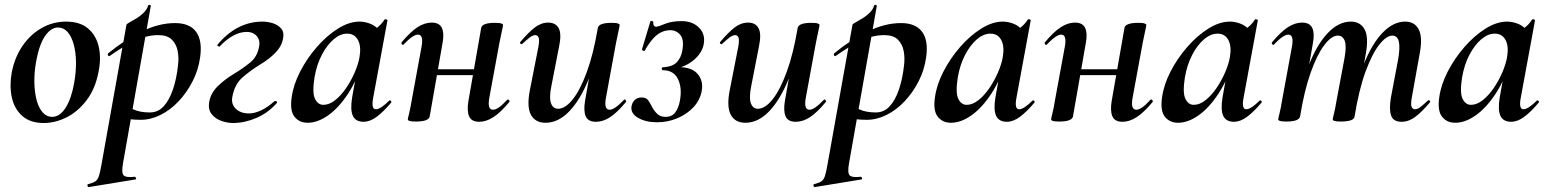

<svg xmlns="http://www.w3.org/2000/svg" viewBox="-20 -487 6308 782"><path d="M158 14Q103 14 70.5 -15Q38 -44 28 -91Q18 -138 28 -193Q40 -254 72 -300.5Q104 -347 150 -373Q196 -399 249 -399Q305 -399 338 -371.5Q371 -344 382 -297.5Q393 -251 381 -193Q368 -125 332.5 -78.5Q297 -32 251 -9Q205 14 158 14ZM192 -11Q224 -11 247.5 -48.5Q271 -86 282 -149Q290 -194 289.5 -234.5Q289 -275 280 -307Q271 -339 255 -357Q239 -375 216 -375Q188 -375 164 -341Q140 -307 127 -236Q119 -191 120 -150Q121 -109 129.5 -78Q138 -47 154 -29Q170 -11 192 -11Z M341 275Q338 276 336.5 270Q335 264 339 263Q359 258 368.5 251.5Q378 245 383 229.5Q388 214 393 185L495 -386Q495 -389 507 -395.5Q519 -402 535.5 -412Q552 -422 565.5 -435.5Q579 -449 583 -464Q585 -468 590 -467Q595 -466 594 -462L481 178Q474 217 483.5 227Q493 237 528 233Q532 233 534 238Q536 243 531 244ZM553 1Q528 1 503.5 -2Q479 -5 465 -8L475 -70Q496 -54 523 -41.5Q550 -29 590 -29Q624 -29 647 -54.5Q670 -80 684.5 -123Q699 -166 705 -220Q709 -252 703.5 -280Q698 -308 679.5 -326Q661 -344 624 -344Q580 -344 533 -322.5Q486 -301 428 -260Q424 -256 420.5 -261Q417 -266 421 -270Q485 -323 555.5 -358Q626 -393 693 -393Q753 -393 779 -357Q805 -321 795 -253Q788 -202 764.5 -156Q741 -110 707.5 -74.5Q674 -39 634 -19Q594 1 553 1Z M929 14Q905 14 880.5 5Q856 -4 841.5 -23Q827 -42 832 -71Q838 -108 867.5 -136.5Q897 -165 931 -185Q969 -208 998.5 -232Q1028 -256 1035 -296Q1039 -314 1033.5 -327.5Q1028 -341 1015.5 -349Q1003 -357 985 -357Q958 -357 930 -342Q902 -327 875 -298Q874 -296 868.5 -299Q863 -302 866 -305Q905 -352 951 -375.5Q997 -399 1049 -399Q1070 -399 1091 -392.5Q1112 -386 1125 -371Q1138 -356 1133 -330Q1127 -298 1101.5 -272Q1076 -246 1041 -225Q1000 -200 967.5 -171.5Q935 -143 926 -91Q921 -63 940.5 -44Q960 -25 994 -25Q1017 -25 1043.5 -37.5Q1070 -50 1098 -75Q1101 -77 1105.5 -74.5Q1110 -72 1108 -68Q1072 -27 1024 -6.5Q976 14 929 14Z M1233 13Q1199 13 1179.5 -11.5Q1160 -36 1168 -91Q1175 -142 1202.5 -195.5Q1230 -249 1270.5 -295.5Q1311 -342 1356.5 -370.5Q1402 -399 1444 -399Q1464 -399 1485 -391.5Q1506 -384 1521.5 -367.5Q1537 -351 1539 -324L1479 -357Q1496 -359 1514.5 -373Q1533 -387 1546 -407Q1548 -410 1553.5 -408Q1559 -406 1558 -404L1500 -89Q1491 -42 1511 -42Q1521 -42 1535 -51.5Q1549 -61 1565 -77Q1568 -80 1572 -76Q1576 -72 1573 -69Q1542 -32 1514.5 -11.5Q1487 9 1461 9Q1429 9 1417.5 -14.5Q1406 -38 1414 -89L1439 -229L1460 -246Q1436 -164 1398 -106Q1360 -48 1317 -17.5Q1274 13 1233 13ZM1297 -60Q1321 -60 1345 -79Q1369 -98 1389.5 -128Q1410 -158 1424.5 -191.5Q1439 -225 1444 -253Q1452 -298 1438 -324Q1424 -350 1394 -350Q1366 -350 1339 -327Q1312 -304 1291 -264Q1270 -224 1261 -172Q1251 -109 1263 -84.5Q1275 -60 1297 -60Z M1674 8Q1655 8 1648 5.5Q1641 3 1641 0Q1641 -4 1646.5 -26Q1652 -48 1656 -74L1697 -297Q1706 -346 1682 -346Q1672 -346 1657.5 -336Q1643 -326 1624 -306Q1621 -302 1617 -306.5Q1613 -311 1616 -315Q1652 -358 1681 -376.5Q1710 -395 1738 -395Q1770 -395 1780 -372.5Q1790 -350 1782 -309L1730 -12Q1725 8 1674 8ZM1717 -181 1720 -205H1962L1959 -181ZM1932 9Q1900 9 1890.5 -13.5Q1881 -36 1888 -77L1940 -374Q1945 -394 1996 -394Q2016 -394 2022.5 -391Q2029 -388 2029 -386Q2029 -382 2024 -360Q2019 -338 2014 -312L1973 -89Q1964 -40 1988 -40Q2009 -40 2045 -80Q2049 -84 2053 -79.5Q2057 -75 2054 -71Q2018 -28 1989 -9.5Q1960 9 1932 9Z M2202 13Q2160 13 2142.5 -19.5Q2125 -52 2138 -119L2173 -297Q2178 -326 2173.5 -335Q2169 -344 2160 -344Q2150 -344 2137 -334Q2124 -324 2108 -309Q2104 -305 2100 -309Q2096 -313 2100 -317Q2132 -355 2158 -375Q2184 -395 2213 -395Q2243 -395 2255.5 -372Q2268 -349 2257 -297L2226 -138Q2216 -90 2224 -67Q2232 -44 2253 -44Q2282 -44 2312.5 -82Q2343 -120 2370 -193.5Q2397 -267 2415 -374L2433 -373Q2414 -255 2379 -168Q2344 -81 2299 -34Q2254 13 2202 13ZM2407 9Q2375 9 2365.5 -13.5Q2356 -36 2363 -77L2415 -374Q2420 -394 2471 -394Q2491 -394 2497.5 -391Q2504 -388 2504 -386Q2504 -382 2499 -360Q2494 -338 2489 -312L2448 -89Q2439 -40 2463 -40Q2473 -40 2487.5 -50Q2502 -60 2521 -80Q2524 -84 2528 -79.5Q2532 -75 2529 -71Q2493 -28 2464.5 -9.5Q2436 9 2407 9Z M2652 -378Q2660 -378 2687.5 -389.5Q2715 -401 2756 -401Q2801 -401 2827.5 -374Q2854 -347 2846 -306Q2839 -270 2804.5 -241.5Q2770 -213 2719 -205L2723 -213Q2791 -218 2818.5 -189Q2846 -160 2838 -116Q2831 -79 2804.5 -50.5Q2778 -22 2739 -5.5Q2700 11 2656 11Q2610 11 2579 -7Q2548 -25 2552 -53Q2554 -68 2564.5 -79Q2575 -90 2593 -90Q2612 -90 2620 -78.5Q2628 -67 2635 -53Q2643 -37 2656 -24Q2669 -11 2691 -11Q2717 -11 2730.5 -29.5Q2744 -48 2749 -76Q2759 -128 2741.5 -164.5Q2724 -201 2680 -201Q2676 -201 2675.5 -207Q2675 -213 2680 -213Q2719 -215 2736.5 -233.5Q2754 -252 2759 -281Q2767 -325 2751 -344.5Q2735 -364 2710 -364Q2693 -364 2676 -357Q2659 -350 2642 -332Q2625 -314 2606 -281Q2605 -278 2599.5 -280.5Q2594 -283 2595 -287L2629 -400Q2631 -403 2636.5 -401Q2642 -399 2641 -396Q2640 -386 2644 -382Q2648 -378 2652 -378Z M3016 13Q2974 13 2956.5 -19.5Q2939 -52 2952 -119L2987 -297Q2992 -326 2987.5 -335Q2983 -344 2974 -344Q2964 -344 2951 -334Q2938 -324 2922 -309Q2918 -305 2914 -309Q2910 -313 2914 -317Q2946 -355 2972 -375Q2998 -395 3027 -395Q3057 -395 3069.5 -372Q3082 -349 3071 -297L3040 -138Q3030 -90 3038 -67Q3046 -44 3067 -44Q3096 -44 3126.5 -82Q3157 -120 3184 -193.5Q3211 -267 3229 -374L3247 -373Q3228 -255 3193 -168Q3158 -81 3113 -34Q3068 13 3016 13ZM3221 9Q3189 9 3179.5 -13.5Q3170 -36 3177 -77L3229 -374Q3234 -394 3285 -394Q3305 -394 3311.5 -391Q3318 -388 3318 -386Q3318 -382 3313 -360Q3308 -338 3303 -312L3262 -89Q3253 -40 3277 -40Q3287 -40 3301.5 -50Q3316 -60 3335 -80Q3338 -84 3342 -79.5Q3346 -75 3343 -71Q3307 -28 3278.5 -9.5Q3250 9 3221 9Z M3298 275Q3295 276 3293.5 270Q3292 264 3296 263Q3316 258 3325.5 251.5Q3335 245 3340 229.5Q3345 214 3350 185L3452 -386Q3452 -389 3464 -395.5Q3476 -402 3492.5 -412Q3509 -422 3522.5 -435.5Q3536 -449 3540 -464Q3542 -468 3547 -467Q3552 -466 3551 -462L3438 178Q3431 217 3440.5 227Q3450 237 3485 233Q3489 233 3491 238Q3493 243 3488 244ZM3510 1Q3485 1 3460.5 -2Q3436 -5 3422 -8L3432 -70Q3453 -54 3480 -41.5Q3507 -29 3547 -29Q3581 -29 3604 -54.5Q3627 -80 3641.5 -123Q3656 -166 3662 -220Q3666 -252 3660.5 -280Q3655 -308 3636.5 -326Q3618 -344 3581 -344Q3537 -344 3490 -322.5Q3443 -301 3385 -260Q3381 -256 3377.5 -261Q3374 -266 3378 -270Q3442 -323 3512.5 -358Q3583 -393 3650 -393Q3710 -393 3736 -357Q3762 -321 3752 -253Q3745 -202 3721.5 -156Q3698 -110 3664.5 -74.5Q3631 -39 3591 -19Q3551 1 3510 1Z M3853 13Q3819 13 3799.5 -11.5Q3780 -36 3788 -91Q3795 -142 3822.5 -195.5Q3850 -249 3890.5 -295.5Q3931 -342 3976.5 -370.5Q4022 -399 4064 -399Q4084 -399 4105 -391.5Q4126 -384 4141.5 -367.5Q4157 -351 4159 -324L4099 -357Q4116 -359 4134.5 -373Q4153 -387 4166 -407Q4168 -410 4173.5 -408Q4179 -406 4178 -404L4120 -89Q4111 -42 4131 -42Q4141 -42 4155 -51.5Q4169 -61 4185 -77Q4188 -80 4192 -76Q4196 -72 4193 -69Q4162 -32 4134.5 -11.5Q4107 9 4081 9Q4049 9 4037.5 -14.5Q4026 -38 4034 -89L4059 -229L4080 -246Q4056 -164 4018 -106Q3980 -48 3937 -17.5Q3894 13 3853 13ZM3917 -60Q3941 -60 3965 -79Q3989 -98 4009.5 -128Q4030 -158 4044.5 -191.5Q4059 -225 4064 -253Q4072 -298 4058 -324Q4044 -350 4014 -350Q3986 -350 3959 -327Q3932 -304 3911 -264Q3890 -224 3881 -172Q3871 -109 3883 -84.5Q3895 -60 3917 -60Z M4294 8Q4275 8 4268 5.5Q4261 3 4261 0Q4261 -4 4266.5 -26Q4272 -48 4276 -74L4317 -297Q4326 -346 4302 -346Q4292 -346 4277.5 -336Q4263 -326 4244 -306Q4241 -302 4237 -306.5Q4233 -311 4236 -315Q4272 -358 4301 -376.5Q4330 -395 4358 -395Q4390 -395 4400 -372.5Q4410 -350 4402 -309L4350 -12Q4345 8 4294 8ZM4337 -181 4340 -205H4582L4579 -181ZM4552 9Q4520 9 4510.5 -13.5Q4501 -36 4508 -77L4560 -374Q4565 -394 4616 -394Q4636 -394 4642.5 -391Q4649 -388 4649 -386Q4649 -382 4644 -360Q4639 -338 4634 -312L4593 -89Q4584 -40 4608 -40Q4629 -40 4665 -80Q4669 -84 4673 -79.5Q4677 -75 4674 -71Q4638 -28 4609 -9.5Q4580 9 4552 9Z M4778 13Q4744 13 4724.5 -11.5Q4705 -36 4713 -91Q4720 -142 4747.5 -195.5Q4775 -249 4815.5 -295.5Q4856 -342 4901.5 -370.5Q4947 -399 4989 -399Q5009 -399 5030 -391.5Q5051 -384 5066.5 -367.5Q5082 -351 5084 -324L5024 -357Q5041 -359 5059.5 -373Q5078 -387 5091 -407Q5093 -410 5098.5 -408Q5104 -406 5103 -404L5045 -89Q5036 -42 5056 -42Q5066 -42 5080 -51.5Q5094 -61 5110 -77Q5113 -80 5117 -76Q5121 -72 5118 -69Q5087 -32 5059.5 -11.5Q5032 9 5006 9Q4974 9 4962.5 -14.5Q4951 -38 4959 -89L4984 -229L5005 -246Q4981 -164 4943 -106Q4905 -48 4862 -17.5Q4819 13 4778 13ZM4842 -60Q4866 -60 4890 -79Q4914 -98 4934.5 -128Q4955 -158 4969.5 -191.5Q4984 -225 4989 -253Q4997 -298 4983 -324Q4969 -350 4939 -350Q4911 -350 4884 -327Q4857 -304 4836 -264Q4815 -224 4806 -172Q4796 -109 4808 -84.5Q4820 -60 4842 -60Z M5689 9Q5655 9 5646 -16Q5637 -41 5645 -89L5675 -248Q5683 -296 5677 -319Q5671 -342 5651 -342Q5627 -342 5598 -305.5Q5569 -269 5542 -196Q5515 -123 5497 -12L5479 -13Q5499 -135 5533 -221.5Q5567 -308 5611 -353.5Q5655 -399 5703 -399Q5742 -399 5758.5 -367Q5775 -335 5762 -267L5730 -89Q5725 -61 5729.5 -51.5Q5734 -42 5743 -42Q5754 -42 5766.5 -52Q5779 -62 5795 -77Q5799 -81 5803 -77Q5807 -73 5803 -69Q5772 -32 5745 -11.5Q5718 9 5689 9ZM5219 8Q5200 8 5193 5.5Q5186 3 5186 0Q5186 -4 5191.5 -26Q5197 -48 5201 -74L5242 -297Q5251 -346 5227 -346Q5217 -346 5202.5 -336Q5188 -326 5169 -306Q5166 -302 5162 -306.5Q5158 -311 5161 -315Q5197 -358 5226 -376.5Q5255 -395 5283 -395Q5315 -395 5325 -372.5Q5335 -350 5327 -309L5275 -12Q5270 8 5219 8ZM5441 8Q5422 8 5415 5.5Q5408 3 5408 0Q5408 -4 5413.5 -26Q5419 -48 5423 -74L5456 -250Q5465 -299 5457 -320.5Q5449 -342 5429 -342Q5403 -342 5373.5 -303Q5344 -264 5318 -190.5Q5292 -117 5275 -12L5257 -13Q5276 -132 5309.5 -218.5Q5343 -305 5387.5 -352Q5432 -399 5482 -399Q5520 -399 5537.5 -368Q5555 -337 5543 -269L5497 -12Q5494 8 5441 8Z M5907 13Q5873 13 5853.5 -11.5Q5834 -36 5842 -91Q5849 -142 5876.5 -195.5Q5904 -249 5944.5 -295.5Q5985 -342 6030.5 -370.5Q6076 -399 6118 -399Q6138 -399 6159 -391.5Q6180 -384 6195.5 -367.5Q6211 -351 6213 -324L6153 -357Q6170 -359 6188.5 -373Q6207 -387 6220 -407Q6222 -410 6227.5 -408Q6233 -406 6232 -404L6174 -89Q6165 -42 6185 -42Q6195 -42 6209 -51.5Q6223 -61 6239 -77Q6242 -80 6246 -76Q6250 -72 6247 -69Q6216 -32 6188.5 -11.5Q6161 9 6135 9Q6103 9 6091.5 -14.5Q6080 -38 6088 -89L6113 -229L6134 -246Q6110 -164 6072 -106Q6034 -48 5991 -17.5Q5948 13 5907 13ZM5971 -60Q5995 -60 6019 -79Q6043 -98 6063.5 -128Q6084 -158 6098.5 -191.5Q6113 -225 6118 -253Q6126 -298 6112 -324Q6098 -350 6068 -350Q6040 -350 6013 -327Q5986 -304 5965 -264Q5944 -224 5935 -172Q5925 -109 5937 -84.5Q5949 -60 5971 -60Z"/></svg>

Font: Cormorant Garamond Light
Style: Italic
Weight: 300
Italic angle: -10°
Designer: Christian Thalmann (Catharsis Fonts)
Foundry: Catharsis Fonts
Version: Version 4.001